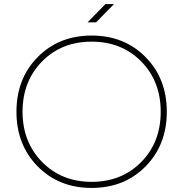

<svg xmlns="http://www.w3.org/2000/svg" viewBox="-20 -900 902 945"><path d="M61 -350Q61 -513 165.5 -619Q270 -725 431 -725Q592 -725 696.5 -619Q801 -513 801 -350Q801 -187 696.5 -81Q592 25 431 25Q270 25 165.5 -81Q61 -187 61 -350ZM91 -350Q91 -201 187 -103Q283 -5 431 -5Q579 -5 675 -102.5Q771 -200 771 -350Q771 -500 675 -597.5Q579 -695 431 -695Q283 -695 187 -597.5Q91 -500 91 -350ZM541 -880 453 -790H411L499 -880Z"/></svg>

Font: Metropolitano Thin
Style: Regular
Weight: 250
Designer: Fonts by Alex Slobzheninov & Chris M. Simpson / Changes by Cristiano Sobral
Foundry: Fonts by Alex Slobzheninov & Chris M. Simpson / Changes by Cristiano Sobral
Version: Version 1.00;August 30, 2020;FontCreator 13.0.0.2681 64-bit